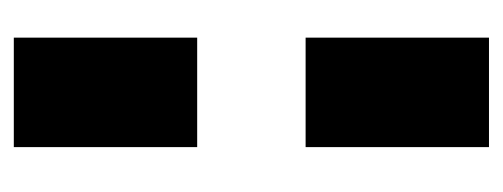

<svg xmlns="http://www.w3.org/2000/svg" viewBox="-245 -483 728 278"><g transform="rotate(90 119.0 -344.0)"><path d="M193 -422.5H34.5V-688H193ZM193 0H34.5V-265.5H193Z"/></g></svg>

Font: League Spartan Thin Black
Style: Regular
Weight: 900
Version: Version 2.002